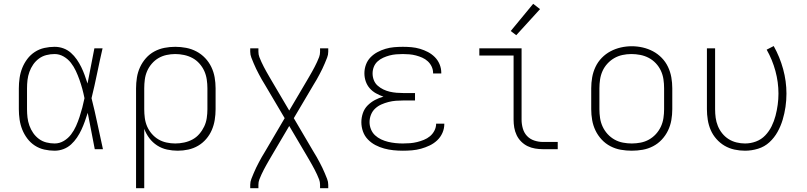

<svg xmlns="http://www.w3.org/2000/svg" viewBox="-20 -784 4240 1009"><path d="M267 8Q240 8 213 2Q186 -4 163 -19Q140 -34 123.5 -56Q107 -78 97 -103Q87 -128 83 -155.5Q79 -183 79 -210V-320Q79 -347 83 -374.5Q87 -402 97 -427Q107 -452 123.5 -474Q140 -496 163 -511Q186 -526 213 -532Q240 -538 267 -538Q291 -538 313 -530Q335 -522 352.5 -506.5Q370 -491 383.5 -471.5Q397 -452 407 -431.5Q417 -411 425 -389Q433 -367 440 -345Q449 -391 458 -437.5Q467 -484 476 -530H519Q504 -465 490.5 -399Q477 -333 461 -268Q478 -201 492 -134Q506 -67 521 0H478Q469 -48 459.5 -96Q450 -144 441 -191Q434 -169 426 -146.5Q418 -124 408 -102.5Q398 -81 384.5 -61Q371 -41 353.5 -25Q336 -9 313.5 -0.5Q291 8 267 8ZM267 -30Q293 -30 315.5 -43.5Q338 -57 353.5 -77.5Q369 -98 379.5 -121.5Q390 -145 398 -169.5Q406 -194 412.5 -218.5Q419 -243 424 -268Q419 -293 412.5 -317Q406 -341 397.5 -365Q389 -389 378.5 -411.5Q368 -434 352.5 -454Q337 -474 314.5 -487Q292 -500 267 -500Q245 -500 223.5 -494.5Q202 -489 184.5 -476Q167 -463 154.5 -445Q142 -427 134.5 -406Q127 -385 124.5 -363.5Q122 -342 122 -320V-210Q122 -188 124.5 -166.5Q127 -145 134.5 -124Q142 -103 154.5 -85Q167 -67 184.5 -54Q202 -41 223.5 -35.5Q245 -30 267 -30Z M695 205V-320Q695 -348 699.5 -376.5Q704 -405 716 -431Q728 -457 747 -478.5Q766 -500 791 -513.5Q816 -527 844 -532.5Q872 -538 901 -538Q930 -538 958.5 -532.5Q987 -527 1012.5 -513.5Q1038 -500 1058 -479Q1078 -458 1090.5 -432Q1103 -406 1108 -377.5Q1113 -349 1113 -320V-210Q1113 -182 1108.5 -154Q1104 -126 1093 -100.5Q1082 -75 1063.5 -53.5Q1045 -32 1021 -18Q997 -4 969.5 2Q942 8 914 8Q886 8 858 2Q830 -4 806 -19.5Q782 -35 765 -57.5Q748 -80 738 -107V205ZM901 -30Q924 -30 947.5 -35Q971 -40 991.5 -51Q1012 -62 1027.5 -80Q1043 -98 1053 -119Q1063 -140 1066.5 -163.5Q1070 -187 1070 -210V-320Q1070 -343 1066.5 -366.5Q1063 -390 1053.5 -411Q1044 -432 1028 -450Q1012 -468 991.5 -479Q971 -490 947.5 -495Q924 -500 901 -500Q878 -500 855 -495Q832 -490 812.5 -478.5Q793 -467 777.5 -449Q762 -431 753 -410Q744 -389 741 -366Q738 -343 738 -320V-210Q738 -187 741 -164Q744 -141 753 -120Q762 -99 777.5 -81Q793 -63 812.5 -51.5Q832 -40 855 -35Q878 -30 901 -30Z M1295 205V187Q1295 171 1301 156Q1307 141 1313 126.5Q1319 112 1326 97.5Q1333 83 1340.5 69Q1348 55 1355.5 41.5Q1363 28 1372 14L1476 -163L1372 -339Q1363 -353 1355.5 -366.5Q1348 -380 1340.5 -394Q1333 -408 1326 -422.5Q1319 -437 1313 -451.5Q1307 -466 1301 -481Q1295 -496 1295 -512V-530H1338V-512Q1338 -497 1343 -484Q1348 -471 1354 -458Q1360 -445 1366.5 -432.5Q1373 -420 1380 -407.5Q1387 -395 1394 -383Q1401 -371 1408 -359L1500 -203L1592 -359Q1599 -371 1606 -383Q1613 -395 1620 -407.5Q1627 -420 1633.5 -432.5Q1640 -445 1646 -458Q1652 -471 1657 -484Q1662 -497 1662 -512V-530H1705V-512Q1705 -496 1699 -481Q1693 -466 1687 -451.5Q1681 -437 1674 -422.5Q1667 -408 1659.5 -394Q1652 -380 1644.5 -366.5Q1637 -353 1628 -339L1524 -163L1628 14Q1637 28 1644.5 41.5Q1652 55 1659.5 69Q1667 83 1674 97.5Q1681 112 1687 126.5Q1693 141 1699 156Q1705 171 1705 187V205H1662V187Q1662 172 1657 159Q1652 146 1646 133Q1640 120 1633.5 107.5Q1627 95 1620 82.5Q1613 70 1606 58Q1599 46 1592 34L1500 -122L1408 34Q1401 46 1394 58Q1387 70 1380 82.5Q1373 95 1366.5 107.5Q1360 120 1354 133Q1348 146 1343 159Q1338 172 1338 187V205Z M2097 8Q2072 8 2047.5 5.5Q2023 3 1999 -3.5Q1975 -10 1953 -21.5Q1931 -33 1913.5 -51Q1896 -69 1887.5 -93Q1879 -117 1879 -142Q1879 -166 1887 -189.5Q1895 -213 1912 -230Q1929 -247 1950.5 -258.5Q1972 -270 1995 -276Q1975 -283 1956 -293.5Q1937 -304 1923 -320Q1909 -336 1902 -356.5Q1895 -377 1895 -399Q1895 -422 1903 -444Q1911 -466 1927 -482.5Q1943 -499 1963.5 -510Q1984 -521 2006 -527.5Q2028 -534 2051 -536Q2074 -538 2097 -538Q2120 -538 2142.5 -536Q2165 -534 2187 -527.5Q2209 -521 2229 -510.5Q2249 -500 2265 -484Q2281 -468 2290 -446.5Q2299 -425 2299 -402Q2299 -401 2299 -400Q2299 -399 2299 -398H2256Q2256 -399 2256 -399.5Q2256 -400 2256 -401Q2256 -418 2248.5 -434Q2241 -450 2228 -462Q2215 -474 2199 -481Q2183 -488 2166 -492.5Q2149 -497 2131.5 -498.5Q2114 -500 2097 -500Q2079 -500 2061.5 -498.5Q2044 -497 2027 -492.5Q2010 -488 1993.5 -480.5Q1977 -473 1964 -461Q1951 -449 1944.5 -432.5Q1938 -416 1938 -398Q1938 -380 1944.5 -363Q1951 -346 1964.5 -334Q1978 -322 1994.5 -314Q2011 -306 2028.5 -302Q2046 -298 2064 -296.5Q2082 -295 2100 -295H2161V-256H2100Q2080 -256 2060.5 -254.5Q2041 -253 2021.5 -248Q2002 -243 1984 -235Q1966 -227 1951.5 -213.5Q1937 -200 1929.5 -181Q1922 -162 1922 -142Q1922 -123 1929.5 -104.5Q1937 -86 1951 -73Q1965 -60 1983 -51.5Q2001 -43 2020 -38.5Q2039 -34 2058.5 -32Q2078 -30 2097 -30Q2116 -30 2135 -31.5Q2154 -33 2172 -37.5Q2190 -42 2207.5 -49Q2225 -56 2239.5 -68Q2254 -80 2263 -97.5Q2272 -115 2272 -134Q2272 -134 2272 -134Q2272 -134 2272 -134H2315Q2315 -134 2315 -133.5Q2315 -133 2315 -133Q2315 -108 2305 -85.5Q2295 -63 2277.5 -46.5Q2260 -30 2238 -19.5Q2216 -9 2192.5 -2.5Q2169 4 2145 6Q2121 8 2097 8Z M2833 0Q2813 0 2792 -3.5Q2771 -7 2752.5 -16Q2734 -25 2719 -40Q2704 -55 2695 -74Q2686 -93 2682.5 -113.5Q2679 -134 2679 -155V-492H2499V-530H2721V-155Q2721 -132 2727.5 -109Q2734 -86 2749.5 -69.5Q2765 -53 2787.5 -45.5Q2810 -38 2833 -38H2911V0ZM2693 -599 2664 -621 2782 -764 2818 -736Z M3300 8Q3271 8 3242.5 3Q3214 -2 3188 -15.5Q3162 -29 3142 -50.5Q3122 -72 3109.5 -98Q3097 -124 3092 -152.5Q3087 -181 3087 -210V-320Q3087 -349 3092 -377.5Q3097 -406 3109.5 -432.5Q3122 -459 3142.5 -480Q3163 -501 3188.5 -514.5Q3214 -528 3242.5 -534.5Q3271 -541 3300 -541Q3329 -541 3357.5 -534.5Q3386 -528 3411.5 -514.5Q3437 -501 3457.5 -480Q3478 -459 3490.5 -432.5Q3503 -406 3508 -377.5Q3513 -349 3513 -320V-210Q3513 -181 3508 -152.5Q3503 -124 3490.5 -98Q3478 -72 3458 -50.5Q3438 -29 3412 -15.5Q3386 -2 3357.5 3Q3329 8 3300 8ZM3300 -30Q3323 -30 3346.5 -34.5Q3370 -39 3390.5 -50.5Q3411 -62 3427 -79.5Q3443 -97 3453 -118.5Q3463 -140 3466.5 -163.5Q3470 -187 3470 -210V-320Q3470 -344 3466.5 -367.5Q3463 -391 3453 -412.5Q3443 -434 3426.5 -451.5Q3410 -469 3389 -480Q3368 -491 3344.5 -495.5Q3321 -500 3298 -500Q3274 -500 3251 -495Q3228 -490 3208 -478.5Q3188 -467 3172 -449.5Q3156 -432 3146.5 -411Q3137 -390 3133.5 -366.5Q3130 -343 3130 -320V-210Q3130 -187 3133.5 -163.5Q3137 -140 3147 -118.5Q3157 -97 3173 -79.5Q3189 -62 3209.5 -50.5Q3230 -39 3253.5 -34.5Q3277 -30 3300 -30Z M3895 8Q3867 8 3839.5 2Q3812 -4 3788 -18Q3764 -32 3745 -53.5Q3726 -75 3715 -100.5Q3704 -126 3699.5 -154Q3695 -182 3695 -210V-530H3738V-210Q3738 -187 3741 -165Q3744 -143 3752.5 -122Q3761 -101 3775.5 -83Q3790 -65 3809 -53Q3828 -41 3850.5 -35.5Q3873 -30 3895 -30Q3925 -30 3953 -40.5Q3981 -51 4001.5 -72.5Q4022 -94 4035 -120.5Q4048 -147 4055.5 -175.5Q4063 -204 4067 -233.5Q4071 -263 4071 -292Q4071 -352 4055 -411Q4039 -470 4009 -523L4046 -542Q4078 -485 4095.5 -421Q4113 -357 4113 -292Q4113 -257 4108 -222.5Q4103 -188 4093 -154.5Q4083 -121 4066 -90.5Q4049 -60 4023.5 -36.5Q3998 -13 3964 -2.5Q3930 8 3895 8Z"/></svg>

Font: Iosevka Curly XLtEx
Style: Regular
Weight: 200
Width: 7
Monospace: yes
Designer: Belleve Invis
Foundry: Belleve Invis
Version: Version 11.1.0; ttfautohint (v1.8.3)